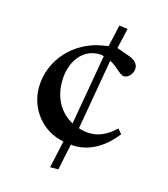

<svg xmlns="http://www.w3.org/2000/svg" viewBox="-102 -678 725 830"><g transform="rotate(15 260.5 -262.5)"><path d="M441 -166C409 -136 373 -114 329 -114C311 -114 293 -117 276 -123L331 -439C359 -429 386 -390 406 -390C425 -390 445 -412 445 -436C445 -457 429 -471 406 -480L347 -501L368 -592L330 -597L308 -499L278 -494C162 -474 63 -376 63 -247C63 -154 128 -68 226 -50L199 72H236C244 33 252 -6 261 -46C266 -44 274 -44 281 -44C352 -44 415 -87 459 -145ZM244 -136C196 -161 153 -214 153 -299C153 -387 202 -455 277 -455C285 -455 292 -454 299 -452Z"/></g></svg>

Font: Sibila
Style: Regular
Weight: 400
Designer: Stefan Peev
Foundry: Context Ltd
Version: Version 1.000